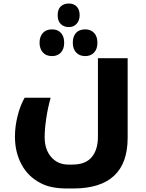

<svg xmlns="http://www.w3.org/2000/svg" viewBox="-20 -830 831 1092"><path d="M361 242Q318 242 280 235Q242 228 210 211Q139 174 102 104.5Q65 35 65 -53Q65 -109 79.5 -168.5Q94 -228 120 -274H268Q252 -217 243 -156.5Q234 -96 234 -50Q234 21 271.5 63.5Q309 106 368 106H392Q466 106 501.5 64Q537 22 537 -53V-499H706V-46Q706 242 396 242ZM371 -676Q344 -676 326 -693Q308 -710 308 -743Q308 -778 326 -794Q344 -810 371 -810Q400 -810 416.5 -792.5Q433 -775 433 -743Q433 -715 416.5 -695.5Q400 -676 371 -676ZM276 -511Q242 -511 223.5 -532Q205 -553 205 -587Q205 -621 223.5 -642Q242 -663 276 -663Q308 -663 326.5 -643Q345 -623 345 -587Q345 -551 326 -531Q307 -511 276 -511ZM465 -511Q432 -511 413 -531.5Q394 -552 394 -587Q394 -622 412 -642.5Q430 -663 465 -663Q496 -663 515 -643Q534 -623 534 -587Q534 -551 515 -531Q496 -511 465 -511Z"/></svg>

Font: Noto Kufi Arabic ExtraBold
Style: Regular
Weight: 800
Designer: Monotype Design Team, David Williams, Khaled Hosny
Foundry: Google LLC
Version: Version 2.109; ttfautohint (v1.8.4.7-5d5b)